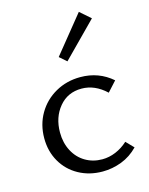

<svg xmlns="http://www.w3.org/2000/svg" viewBox="-108 -765 653 839"><g transform="rotate(-15 218.5 -345.5)"><path d="M195 -528 331 -696 379 -654 227 -500ZM42 -201Q42 -263 71 -312.5Q100 -362 150.5 -390.5Q201 -419 263 -419Q346 -419 407 -366L366 -321Q315 -369 255 -369Q192 -369 153.5 -322.5Q115 -276 115 -208Q115 -161 134.5 -124Q154 -87 188 -67Q222 -47 264 -47Q295 -47 325 -59.5Q355 -72 380 -95L413 -61Q380 -27 338 -11Q296 5 252 5Q192 5 144 -21.5Q96 -48 69 -95Q42 -142 42 -201Z"/></g></svg>

Font: Ysabeau Infant
Style: Regular
Weight: 400
Designer: Christian Thalmann (Catharsis Fonts)
Version: Version 0.003